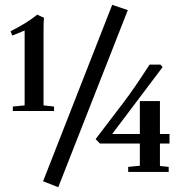

<svg xmlns="http://www.w3.org/2000/svg" viewBox="-20 -719 755 803"><path d="M223.6 64 160.2 39.1 449.2 -698.7 514.6 -676.8ZM33.7 -254.9V-273.4L83 -278.3V-591.3L31.2 -570.3L24.4 -588.4Q92.8 -622.6 135.7 -657.7L164.1 -644.5Q162.1 -629.4 162.1 -595.7V-278.3L206.1 -273.4V-254.9ZM516.1 0V-21L564.9 -25.9V-118.7H397.9L379.9 -137.2L497.1 -291Q540 -347.2 605.5 -448.7H650.9L660.2 -438.5L449.2 -158.7H564.9V-296.4H648.9V-158.7H689V-118.7H648.9V-24.9L685.5 -21V0Z"/></svg>

Font: Elstob 18pt
Style: Bold
Weight: 700
Designer: Peter S. Baker
Version: Version 1.015